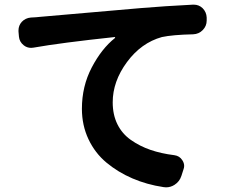

<svg xmlns="http://www.w3.org/2000/svg" viewBox="-20 -763 956 816"><path d="M122.1 -560.5Q117.2 -559.6 112.3 -559.6Q94.7 -559.6 81.1 -570.3Q62.5 -585 60.5 -607.4L58.6 -628.9Q58.6 -630.9 58.6 -633.8Q58.6 -654.3 72.3 -669.9Q87.9 -686.5 111.3 -688.5Q135.7 -689.5 150.4 -691.4Q178.7 -693.4 577.1 -728.5Q681.6 -737.3 799.8 -743.2Q801.8 -743.2 803.7 -743.2Q825.2 -743.2 840.8 -728.5Q857.4 -711.9 858.4 -688.5V-675.8Q858.4 -652.3 841.8 -635.3Q825.2 -618.2 800.8 -617.2Q712.9 -615.2 668 -605.5Q580.1 -581.1 519.5 -499Q459 -417 459 -328.1Q459 -275.4 479 -234.9Q499 -194.3 536.6 -168Q574.2 -141.6 619.6 -126Q665 -110.4 720.7 -103.5Q743.2 -100.6 754.9 -82Q762.7 -70.3 762.7 -57.6Q762.7 -50.8 759.8 -43L751 -15.6Q743.2 8.8 721.7 22.5Q705.1 33.2 685.5 33.2Q680.7 33.2 674.8 32.2Q603.5 21.5 542.5 -4.9Q481.4 -31.2 432.6 -71.8Q383.8 -112.3 356 -171.4Q328.1 -230.5 328.1 -300.8Q328.1 -396.5 370.1 -476.6Q412.1 -556.6 468.8 -601.6Q469.7 -602.5 469.2 -604Q468.8 -605.5 466.8 -605.5Q238.3 -581.1 122.1 -560.5Z"/></svg>

Font: Gen Jyuu Gothic P Bold
Style: Bold
Weight: 700
Designer: [Source Han Sans]
Ryoko NISHIZUKA  (kana & ideographs); Paul D. Hunt (Latin, Greek & Cyrillic); Wenlong ZHANG  (bopomofo
Version: Version 1.002.20150607